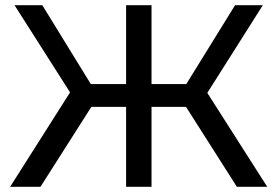

<svg xmlns="http://www.w3.org/2000/svg" viewBox="-20 -720 1069 740"><path d="M136 0 332 -308H466V0H564V-308H697L893 0H1010L779 -362L993 -700H886L698 -396H564V-700H466V-396H330L143 -700H36L250 -364L19 0Z"/></svg>

Font: Malon Grotesk Med
Style: Regular
Weight: 500
Designer: Julieta Ulanovsky
Foundry: Julieta Ulanovsky
Version: Version 7.200